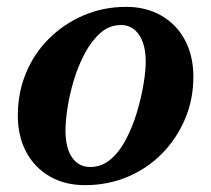

<svg xmlns="http://www.w3.org/2000/svg" viewBox="-20 -526 616 560"><path d="M228 14Q169 14 125 -11.5Q81 -37 56.5 -82.5Q32 -128 32 -189Q32 -256 56 -313.5Q80 -371 123.5 -414Q167 -457 224.5 -481.5Q282 -506 348 -506Q406 -506 450.5 -480.5Q495 -455 519.5 -409Q544 -363 544 -302Q544 -236 519.5 -178.5Q495 -121 452 -77.5Q409 -34 351.5 -10Q294 14 228 14ZM243 -39Q277 -39 303 -61.5Q329 -84 348 -120.5Q367 -157 379.5 -199Q392 -241 398.5 -280Q405 -319 405 -346Q405 -396 385.5 -424.5Q366 -453 333 -453Q299 -453 273 -430Q247 -407 227.5 -370.5Q208 -334 195.5 -292.5Q183 -251 177 -212Q171 -173 171 -146Q171 -95 190 -67Q209 -39 243 -39Z"/></svg>

Font: Platypi SemiBold
Style: Italic
Weight: 600
Italic angle: -13°
Designer: David Sargent
Foundry: Bolt Cutter Type
Version: Version 1.200; ttfautohint (v1.8.4.7-5d5b)